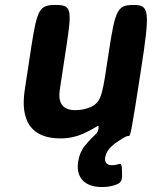

<svg xmlns="http://www.w3.org/2000/svg" viewBox="-20 -548 612 774"><path d="M283 -104C232 -104 213 -134 221 -186L247 -357C271 -512 268 -528 204 -528C139 -528 130 -512 106 -358L80 -187C61 -64 103 10 224 10C258 10 287 3 313 -8C378 -37 379 -52 377 -29C374 -6 361 -9 322 40C308 57 299 78 295 104C285 170 324 206 390 206C408 206 423 204 437 200C471 190 473 181 472 147C471 112 470 110 453 115C447 117 440 118 431 118C410 118 401 106 404 86C407 69 416 54 431 41C438 34 447 27 457 21C488 0 493 0 500 0C506 0 511 -24 548 -264C585 -504 583 -528 519 -528C454 -528 445 -511 419 -341C393 -171 392 -139 347 -117C329 -109 308 -104 283 -104Z"/></svg>

Font: Asimov Print
Style: AIt
Weight: 500
Designer: Google
Version: Version 2.000980: 2014